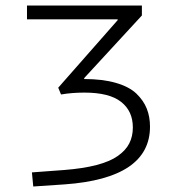

<svg xmlns="http://www.w3.org/2000/svg" viewBox="-20 -675 654 705"><path d="M79.1 -604V-654.8H501V-618.2L289.1 -388.2V-384.8Q356.9 -384.8 405.8 -370.6Q454.6 -356.4 481 -331.1Q507.3 -305.7 519 -275.9Q530.8 -246.1 530.8 -210Q530.8 -20.5 217.8 2L102.1 9.8L97.2 -42L215.8 -50.8Q285.2 -56.2 334.5 -69.1Q383.8 -82 412.8 -102.5Q441.9 -123 454.8 -148.7Q467.8 -174.3 467.8 -207Q467.8 -267.1 424.6 -301Q381.3 -335 290 -335Q244.1 -335 204.1 -328.1L193.8 -353L412.1 -601.1V-604Z"/></svg>

Font: IntelOne Mono Light
Style: Regular
Weight: 300
Designer: Fred Shallcrass
Foundry: Frere-Jones Type LLC
Version: Version 1.200;hotconv 1.1.0;makeotfexe 2.6.0;FJTRelease1.2